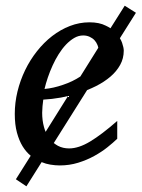

<svg xmlns="http://www.w3.org/2000/svg" viewBox="-20 -572 500 678"><path d="M73.2 85.9 36.1 61 88.4 -22Q72.3 -35.2 59.8 -55.4Q47.4 -75.7 39.8 -103.8Q32.2 -131.8 32.2 -169.9Q32.2 -209.5 41.7 -248.8Q51.3 -288.1 68.6 -324Q85.9 -359.9 110.4 -390.9Q134.8 -421.9 164.1 -444.6Q193.4 -467.3 226.8 -480.2Q260.3 -493.2 295.9 -493.2Q330.6 -493.2 353.5 -481.4Q362.8 -477.1 370.1 -472.2L420.4 -551.8L460 -526.9L403.3 -437Q408.2 -429.2 411.1 -420.9Q417 -403.8 417 -393.1Q417 -365.7 404.3 -342.8Q391.6 -319.8 369.9 -301.3Q348.1 -282.7 319.3 -268.1Q303.7 -260.3 287.6 -253.9L169.9 -66.9Q176.8 -61.5 184.6 -57.1Q202.1 -47.9 224.1 -47.9Q257.8 -47.9 298.3 -72.3Q338.9 -96.7 394 -145V-82Q379.9 -68.4 359.4 -52Q338.9 -35.6 312.7 -21.2Q286.6 -6.8 255.9 2.7Q225.1 12.2 190.9 12.2Q175.8 12.2 157.7 9.3Q142.1 6.8 127 0.5ZM324.2 -413.1Q320.3 -422.9 313.5 -430.2Q306.6 -437.5 296.4 -442.1Q286.1 -446.8 273.9 -446.8Q257.3 -446.8 242.2 -438Q227.1 -429.2 213.1 -414.6Q199.2 -399.9 187.3 -380.9Q175.3 -361.8 165.8 -340.8Q156.2 -319.8 148.9 -298.3Q141.6 -276.9 137.2 -257.8Q168.9 -260.7 202.6 -272.5Q236.3 -283.7 263.7 -301.8L327.1 -403.3Q326.2 -408.2 324.2 -413.1ZM195.3 -227.5Q162.6 -221.7 132.8 -220.2Q131.3 -210.4 130.1 -196.8Q128.9 -183.1 128.9 -173.8Q128.9 -146.5 135.3 -123.5Q137.7 -114.7 141.1 -106.4L220.2 -232.9Q208 -230 195.3 -227.5Z"/></svg>

Font: Charis SIL Am
Style: Italic
Weight: 400
Italic angle: -11°
Foundry: SIL International
Version: Version 5.000